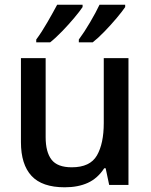

<svg xmlns="http://www.w3.org/2000/svg" viewBox="-20 -786 640 816"><path d="M255 10Q159 10 114 -38.5Q69 -87 69 -182V-539H174V-203Q174 -140 199 -107.5Q224 -75 285 -75Q363 -75 392 -125.5Q421 -176 421 -263V-539H526V0H444L429 -71H423Q395 -28 353.5 -9Q312 10 255 10ZM315 -618Q338 -649 363 -691.5Q388 -734 403 -766H512V-756Q500 -738 476 -709.5Q452 -681 424.5 -652.5Q397 -624 374 -606H315ZM134 -618Q157 -649 181.5 -691.5Q206 -734 223 -766H331V-756Q319 -738 295.5 -710Q272 -682 244 -653Q216 -624 193 -606H134Z"/></svg>

Font: Noto Sans Mono Medium
Style: Regular
Weight: 500
Designer: Monotype Design Team
Foundry: Monotype Imaging Inc.
Version: Version 2.014